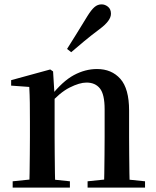

<svg xmlns="http://www.w3.org/2000/svg" viewBox="-20 -859 714 879"><path d="M38 0V-29L145 -40H195L300 -29V0ZM114 0Q115 -25 115.5 -66.5Q116 -108 116.5 -153Q117 -198 117 -232V-301Q117 -352 116.5 -388.5Q116 -425 114 -461L31 -467V-492L210 -541L223 -532L230 -417V-415V-232Q230 -198 230.5 -153Q231 -108 231.5 -66.5Q232 -25 233 0ZM381 0V-29L487 -40H537L644 -29V0ZM456 0Q457 -25 457.5 -66Q458 -107 458.5 -152Q459 -197 459 -232V-359Q459 -427 437.5 -454Q416 -481 376 -481Q344 -481 298.5 -458Q253 -435 204 -379L197 -417H211Q266 -487 318 -515Q370 -543 424 -543Q491 -543 531 -498Q571 -453 571 -353V-232Q571 -197 571.5 -152Q572 -107 572.5 -66Q573 -25 574 0ZM287 -635Q308 -669 330.5 -704.5Q353 -740 380 -785Q398 -814 412.5 -826.5Q427 -839 445 -839Q461 -839 474.5 -828Q488 -817 488 -796Q488 -780 475 -762.5Q462 -745 435 -725Q395 -695 365 -670Q335 -645 306 -620Z"/></svg>

Font: Noto Serif KR SemiBold
Style: Regular
Weight: 600
Designer: Ryoko NISHIZUKA 西塚涼子 (kana & ideographs); Frank Grießhammer (Latin, Greek & Cyrillic); Wenlong ZHANG 张文龙 (bopomofo); San
Foundry: Adobe
Version: Version 2.003-H1;hotconv 1.1.1;makeotfexe 2.6.0